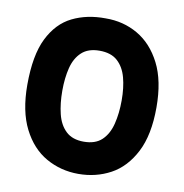

<svg xmlns="http://www.w3.org/2000/svg" viewBox="-77 -744 781 817"><g transform="rotate(10 314.0 -335.0)"><path d="M314 1Q238 1 174.5 -35Q111 -71 73 -146Q35 -221 35 -335Q35 -463 71.5 -536.5Q108 -610 171 -641Q234 -672 314 -671Q391 -672 454 -635.5Q517 -599 555 -524.5Q593 -450 593 -335Q593 -216 554.5 -141.5Q516 -67 453 -33Q390 1 314 1ZM313 -138Q363 -138 391 -164.5Q419 -191 430.5 -237Q442 -283 442 -339Q442 -394 430.5 -437Q419 -480 391 -505.5Q363 -531 313 -531Q264 -531 236 -505Q208 -479 197 -435Q186 -391 186 -336Q186 -281 197 -236Q208 -191 236 -164.5Q264 -138 313 -138Z"/></g></svg>

Font: Reem Kufi
Style: Bold
Weight: 700
Designer: Khaled Hosny
Version: Version 1.001